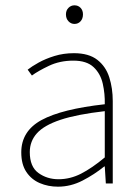

<svg xmlns="http://www.w3.org/2000/svg" viewBox="-20 -690 526 722"><path d="M198 12Q161 12 129.5 -1.5Q98 -15 79 -43.5Q60 -72 60 -117Q60 -197 136 -238.5Q212 -280 374 -298Q375 -337 366.5 -375Q358 -413 332 -437.5Q306 -462 256 -462Q205 -462 164 -442.5Q123 -423 100 -406L84 -428Q99 -440 125 -454.5Q151 -469 185 -479.5Q219 -490 258 -490Q314 -490 346 -465Q378 -440 391 -399Q404 -358 404 -310V0H378L374 -64H372Q335 -34 290.5 -11Q246 12 198 12ZM200 -16Q244 -16 285 -37Q326 -58 374 -98V-272Q269 -260 207.5 -239.5Q146 -219 119 -189Q92 -159 92 -118Q92 -63 124.5 -39.5Q157 -16 200 -16ZM260 -600Q247 -600 237.5 -610Q228 -620 228 -636Q228 -651 237.5 -660.5Q247 -670 260 -670Q274 -670 283 -660.5Q292 -651 292 -636Q292 -620 283 -610Q274 -600 260 -600Z"/></svg>

Font: SourceSans3VF
Style: Regular
Weight: 200
Designer: Paul D. Hunt
Foundry: Adobe
Version: Version 3.052;hotconv 1.1.0;makeotfexe 2.6.0